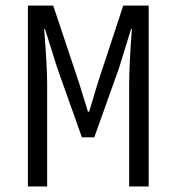

<svg xmlns="http://www.w3.org/2000/svg" viewBox="-20 -676 640 696"><path d="M81.1 0V-655.8H172.9L266.1 -377L298.8 -271H303.2L335 -377L426.8 -655.8H519V0H448.2V-369.1Q448.2 -438 458 -570.8H455.1L412.1 -431.2L321.8 -178.2H276.9L187 -431.2L143.1 -570.8H140.1Q151.4 -424.8 150.9 -369.1V0Z"/></svg>

Font: SourceCodePro-Regular
Style: Regular
Weight: 400
Monospace: yes
Designer: Paul D. Hunt
Foundry: Adobe Systems Incorporated
Version: Version 1.009;PS 1.000;hotconv 1.0.70;makeotf.lib2.5.5900